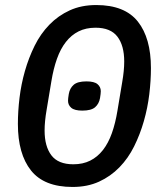

<svg xmlns="http://www.w3.org/2000/svg" viewBox="-20 -730 640 762"><path d="M268 12Q155 12 103 -53.5Q51 -119 51 -238Q51 -288 57.5 -342Q64 -396 79 -448.5Q94 -501 117.5 -548.5Q141 -596 176 -632Q211 -668 257 -689Q303 -710 362 -710Q475 -710 527 -644.5Q579 -579 579 -460Q579 -410 572.5 -356Q566 -302 551 -249.5Q536 -197 512.5 -149.5Q489 -102 454 -66Q419 -30 373 -9Q327 12 268 12ZM271 -78Q309 -78 338 -92.5Q367 -107 388.5 -134.5Q410 -162 424 -201.5Q438 -241 446 -290L465 -404Q469 -427 471 -447.5Q473 -468 473 -486Q473 -549 446 -584.5Q419 -620 359 -620Q321 -620 292 -605.5Q263 -591 241.5 -563.5Q220 -536 206 -496.5Q192 -457 184 -408L165 -294Q161 -271 159 -250.5Q157 -230 157 -212Q157 -149 184 -113.5Q211 -78 271 -78ZM307 -291Q276 -291 263 -302Q250 -313 250 -330Q250 -339 253 -357Q257 -380 272.5 -393.5Q288 -407 323 -407Q354 -407 367 -396Q380 -385 380 -368Q380 -359 377 -341Q373 -318 357.5 -304.5Q342 -291 307 -291Z"/></svg>

Font: IBM Plex Mono Medm
Style: Italic
Weight: 500
Italic angle: -9°
Monospace: yes
Designer: Mike Abbink, Paul van der Laan, Pieter van Rosmalen
Foundry: Bold Monday
Version: Version 2.3